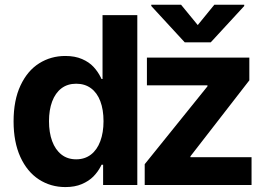

<svg xmlns="http://www.w3.org/2000/svg" viewBox="-20 -770 1118 799"><path d="M36.5 -264.8Q36.5 -352.8 65.3 -414.2Q94.1 -475.7 142.9 -506.4Q191.6 -537.1 252 -537.1Q291.9 -537.1 321.4 -524.3Q350.8 -511.6 369.1 -491.8Q387.5 -472.1 399.6 -447.4L402.5 -441.3H406.7V-707H551.4V0H409.1V-84.4H402.5L399.6 -78.3Q387 -54.1 368.4 -35.3Q349.8 -16.5 320.7 -4Q291.5 8.5 252.1 8.5Q191.1 8.5 142 -23.2Q93 -55 64.7 -116.9Q36.5 -178.9 36.5 -264.8ZM410.8 -265.6Q410.8 -313.6 397.5 -348.7Q384.3 -383.8 358.7 -402.7Q333.1 -421.6 297 -421.6Q260.9 -421.6 235.5 -402.3Q210.2 -382.9 197 -347.6Q183.9 -312.3 183.9 -265.6Q183.9 -218.5 197 -182.8Q210.2 -147 235.5 -127Q260.9 -107 297 -107Q332.7 -107 358.3 -126.6Q383.9 -146.2 397.3 -182.2Q410.8 -218.2 410.8 -265.6ZM582.2 -86.7 843.4 -410.8V-415H591.4V-530.3H1017.6V-435.7L772.4 -119.5V-115.8H1026.8V0H582.2ZM802.9 -665.7 872 -750.4H996.3V-745L857 -593.8H748.8L609.5 -745V-750.4H733.4Z"/></svg>

Font: Pretendard JP Variable
Style: Regular
Weight: 400
Designer: Base glyphs from Inter by Rasmus Andersson; Hangul glyphs from Noto Sans CJK(Source Han Sans) by Jang Soo-young and Kang
Foundry: Kil Hyung-jin
Version: Version 1.307;Glyphs 3.2 (3192)